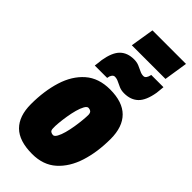

<svg xmlns="http://www.w3.org/2000/svg" viewBox="-303 -1021 1085 1085"><g transform="rotate(45 240.0 -478.5)"><path d="M216 9Q112 9 62 -40.5Q12 -90 12 -186Q12 -291 38.5 -376Q65 -461 122 -511Q179 -561 270 -561Q370 -561 420 -511Q470 -461 470 -365Q470 -260 443 -175.5Q416 -91 360 -41Q304 9 216 9ZM224 -150Q235 -150 245 -168Q255 -186 262.5 -213.5Q270 -241 275 -272Q280 -303 282.5 -330Q285 -357 285 -373Q284 -390 275.5 -395.5Q267 -401 257 -401Q246 -401 236 -383Q226 -365 218.5 -337.5Q211 -310 206 -279Q201 -248 198.5 -221Q196 -194 197 -178Q197 -161 205.5 -155.5Q214 -150 224 -150ZM113 -595Q115 -609 116.5 -621.5Q118 -634 119 -645Q131 -716 162 -746.5Q193 -777 246 -777Q268 -777 286 -769.5Q304 -762 319 -754.5Q334 -747 349 -747Q360 -747 366.5 -757Q373 -767 375 -778Q375 -778 375.5 -780.5Q376 -783 376 -783H474Q473 -769 471.5 -756.5Q470 -744 469 -733Q457 -662 425.5 -631.5Q394 -601 341 -601Q319 -601 301 -608.5Q283 -616 268.5 -623.5Q254 -631 238 -631Q228 -631 221 -621Q214 -611 213 -600Q213 -600 212.5 -597.5Q212 -595 212 -595ZM180 -824 203 -966H471L449 -824Z"/></g></svg>

Font: Georama SemiCondensed Black
Style: Italic
Weight: 900
Width: 4
Italic angle: -9°
Designer: Jean-Baptiste Levee
Foundry: Production Type
Version: Version 1.000